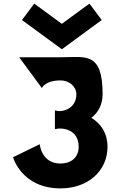

<svg xmlns="http://www.w3.org/2000/svg" viewBox="-20 -1029 668 1064"><path d="M543.7 -918 475.7 -1009 322.7 -897 169.7 -1009 101.7 -918 322.7 -756ZM284.2 -313.1C323.3 -324.2 416 -314 416 -215.4C416 -155.9 373.5 -122.7 314.8 -122.7C209.5 -122.7 200.1 -229.8 200.1 -229.8L52.2 -157.6C52.2 -157.6 99.8 15 315.7 15C466.2 15 575.8 -81.1 575.8 -215.4C575.8 -289.3 541 -342.9 486.5 -376C524.8 -405.8 548.6 -450 548.6 -507.8C548.6 -744.9 451.7 -711.8 318.2 -711.8H86.2L212 -540.9C212 -540.9 228.2 -583.4 316.5 -583.4C361.6 -583.4 403.2 -551.1 403.2 -506.1C403.2 -423.6 319.1 -403.2 284.2 -417.7Z"/></svg>

Font: Sztylet
Style: Bd
Weight: 700
Foundry: Cannot Into Space Fonts, PlusOne Fonts
Version: Version 0.12